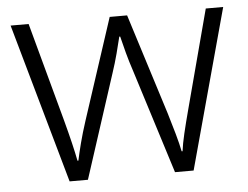

<svg xmlns="http://www.w3.org/2000/svg" viewBox="-43 -585 823 637"><g transform="rotate(-5 368.0 -266.0)"><path d="M406 -346Q395 -379 387 -409Q379 -439 373 -464H370Q364 -439 356 -408.5Q348 -378 337 -345L225 0H164L14 -532H74L163 -204Q175 -159 183 -125.5Q191 -92 196 -66H199Q204 -90 212.5 -123Q221 -156 234 -196L344 -532H402L508 -196Q519 -160 528.5 -126Q538 -92 543 -67H546Q549 -91 557 -125Q565 -159 577 -204L664 -532H722L577 0H515Z"/></g></svg>

Font: Noto Traditional Nushu Light
Style: Regular
Weight: 300
Designer: LIU Zhao
Foundry: LiuZhao Studio
Version: Version 2.003; ttfautohint (v1.8.4.7-5d5b)